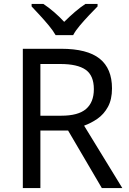

<svg xmlns="http://www.w3.org/2000/svg" viewBox="-20 -964 662 984"><path d="M294 -714Q427 -714 490.5 -663.5Q554 -613 554 -511Q554 -454 533 -416Q512 -378 479.5 -355.5Q447 -333 411 -320L607 0H502L329 -295H187V0H97V-714ZM289 -636H187V-371H294Q381 -371 421 -405.5Q461 -440 461 -507Q461 -577 419 -606.5Q377 -636 289 -636ZM265 -784Q252 -807 230 -833.5Q208 -860 184 -886Q160 -912 142 -931V-944H202Q228 -927 256 -903Q284 -879 309 -852Q336 -879 364 -903Q392 -927 418 -944H480V-931Q461 -912 436.5 -886Q412 -860 389.5 -833.5Q367 -807 355 -784Z"/></svg>

Font: Noto Sans Tagalog
Style: Regular
Weight: 400
Designer: Monotype Design Team
Foundry: Monotype Imaging Inc.
Version: Version 2.001; ttfautohint (v1.8.4.7-5d5b)